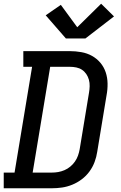

<svg xmlns="http://www.w3.org/2000/svg" viewBox="-29 -1009 649 1029"><path d="M-9 0V-84H49L143 -651H96V-735H345Q376 -735 407 -729.5Q438 -724 464 -709.5Q490 -695 509 -672.5Q528 -650 537.5 -621.5Q547 -593 547.5 -561Q548 -529 542 -498L492 -195Q488 -168 478 -141Q468 -114 450.5 -90Q433 -66 409 -48Q385 -30 358 -19Q331 -8 303.5 -4Q276 0 248 0ZM146 -84H248Q266 -84 283 -87Q300 -90 316.5 -97Q333 -104 347.5 -116Q362 -128 372.5 -143Q383 -158 389 -175Q395 -192 398 -209L448 -512Q451 -529 451.5 -547Q452 -565 447.5 -581.5Q443 -598 433.5 -612Q424 -626 410.5 -635Q397 -644 380 -647.5Q363 -651 345 -651H240ZM324 -803 216 -927 297 -983 385 -863 513 -989 582 -921 429 -803Z"/></svg>

Font: Iosevka Curly Slab MdEx
Style: Italic
Weight: 500
Width: 7
Italic angle: -9°
Monospace: yes
Designer: Belleve Invis
Foundry: Belleve Invis
Version: Version 11.0.0; ttfautohint (v1.8.3)